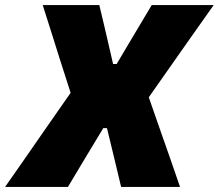

<svg xmlns="http://www.w3.org/2000/svg" viewBox="-51 -733 858 753"><path d="M-31 0Q4.5 -51 41 -103Q77 -155 116.5 -212L226 -369L185.5 -495Q169.5 -546 152.8 -599Q136 -652 116.5 -713H338.5Q347.5 -674.5 356.5 -637.5Q365 -600.5 373 -566.5L392.5 -482H406.5L457.5 -568Q477.5 -601.5 499.5 -638.5Q521.5 -675 544 -713H787Q744.5 -653 706 -598.5Q667.5 -544 635 -497.5L532.5 -351.5L578 -221Q598 -163 617 -110Q635.5 -56.5 655 0H424Q415.5 -36 407.5 -69Q399.5 -101.5 392.5 -131.5L368.5 -230.5H354L294 -131Q275 -99.5 256 -67.8Q237 -36 215.5 0Z"/></svg>

Font: Heraclito ExtraBold
Style: Italic
Weight: 800
Italic angle: -12°
Designer: Kostas Bartsokas (font) & Cristiano Sobral (main changes)
Foundry: Kostas Bartsokas (font) & Cristiano Sobral (main changes)
Version: Version 1.00;July 8, 2020;FontCreator 13.0.0.2655 64-bit